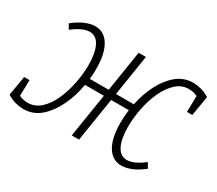

<svg xmlns="http://www.w3.org/2000/svg" viewBox="-103 -742 1084 960"><g transform="rotate(30 438.5 -262.5)"><path d="M102 7Q82 7 58 1Q34 -5 8 -21L27 -134H58L56 -42Q71 -35 84 -33Q97 -31 106 -31Q147 -31 179 -60Q211 -89 232.5 -136.5Q254 -184 265 -239.5Q276 -295 276 -347Q276 -415 256.5 -454.5Q237 -494 198 -494Q159 -494 102 -450L86 -478Q119 -505 151 -518.5Q183 -532 209 -532Q261 -532 290 -484Q319 -436 319 -348Q319 -320 316 -290H425L462 -525H504L467 -290H570Q583 -354 611 -409Q639 -464 680 -498Q721 -532 775 -532Q794 -532 818.5 -526Q843 -520 869 -504L850 -390H819L821 -483Q806 -490 793 -492Q780 -494 771 -494Q730 -494 698 -464.5Q666 -435 644.5 -388Q623 -341 612 -285.5Q601 -230 601 -178Q601 -110 620.5 -70.5Q640 -31 678 -31Q719 -31 775 -75L792 -46Q757 -18 725.5 -5.5Q694 7 668 7Q616 7 587 -41Q558 -89 558 -176Q558 -214 563 -252H461L421 0H379L419 -252H310Q299 -185 271 -126Q243 -67 201 -30Q159 7 102 7Z"/></g></svg>

Font: Bitter Light
Style: Italic
Weight: 300
Italic angle: -9°
Designer: Sol Matas, and Bitter project Authors
Foundry: Sol Matas
Version: Version 2.001